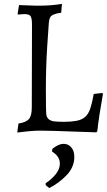

<svg xmlns="http://www.w3.org/2000/svg" viewBox="-20 -666 547 979"><path d="M158.7 -637.2H189Q238.8 -637.2 295.9 -646L292 -601.1Q245.1 -595.7 235.4 -576.7Q230 -565.9 229 -549.3Q227.5 -532.7 220.7 -428.7Q213.9 -324.7 213.9 -210.4Q213.9 -96.2 216.3 -81.1Q220.7 -53.2 253.9 -47.4Q271.5 -44.9 306.6 -44.9Q341.8 -44.9 369.1 -49.8Q396.5 -54.7 414.1 -69.8Q431.2 -85 440.4 -112.8Q449.7 -140.6 458 -187L502 -191.9L504.9 -187Q484.4 -73.2 476.1 2.9L471.2 8.8Q200.2 -1.5 162.6 0.5Q125 2.9 105.5 5.4Q85.9 7.8 67.9 9.8L74.2 -36.1Q113.3 -42 127.9 -59.6Q142.6 -77.1 142.1 -120.1L143.1 -540Q143.1 -572.3 136.2 -583Q129.4 -593.8 106 -594.2L84 -592.8Q78.1 -591.8 71.8 -591.8L69.8 -596.2L77.1 -640.1Q142.6 -637.2 158.7 -637.2ZM285.2 168.9Q285.2 130.4 245.1 106.9L247.1 92.8Q278.3 67.9 303.2 67.4Q328.1 66.9 343.8 85.9Q359.4 104.5 358.9 134.8Q358.9 185.5 320.3 226.6Q281.7 267.1 231 293L212.9 277.8V268.1Q242.7 249 264.2 222.2Q285.2 195.3 285.2 168.9Z"/></svg>

Font: Alegreya-Regular
Style: Regular
Weight: 400
Designer: Juan Pablo del Peral
Foundry: Juan Pablo del Peral
Version: Version 1.003